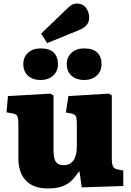

<svg xmlns="http://www.w3.org/2000/svg" viewBox="-20 -1053 742 1087"><path d="M250 14Q169 14 126.5 -31Q84 -76 84 -156V-349Q84 -378 79.5 -392.5Q75 -407 51 -411L17 -417L25 -509L265 -523L283 -513V-204Q283 -156 296 -137Q309 -118 339 -118Q415 -118 415 -225V-350Q415 -386 408.5 -396.5Q402 -407 381 -411L353 -416L367 -509L596 -523L613 -513V-155Q613 -123 620 -110.5Q627 -98 644 -94L678 -88V0L443 8L430 -81H426Q410 -56 389.5 -34.5Q369 -13 336 0.5Q303 14 250 14ZM247 -809 213 -863 363 -1007Q379 -1023 391 -1028Q403 -1033 415 -1033Q449 -1033 467 -1008.5Q485 -984 485 -953Q485 -931 472 -913Q459 -895 426 -882ZM456 -600Q413 -600 385.5 -624Q358 -648 358 -691Q358 -730 385.5 -754.5Q413 -779 456 -779Q507 -779 531 -755Q555 -731 555 -690Q555 -649 527 -624.5Q499 -600 456 -600ZM210 -600Q166 -600 139 -624Q112 -648 112 -691Q112 -730 139 -754.5Q166 -779 210 -779Q261 -779 284.5 -755Q308 -731 308 -690Q308 -649 280.5 -624.5Q253 -600 210 -600Z"/></svg>

Font: Literata 12pt ExtraBold
Style: Regular
Weight: 800
Designer: Latin by Veronika Burian and Jose Scaglione. Greek by Irene Vlachou. Cyrillic by Vera Evstafieva.
Foundry: TypeTogether
Version: Version 3.002